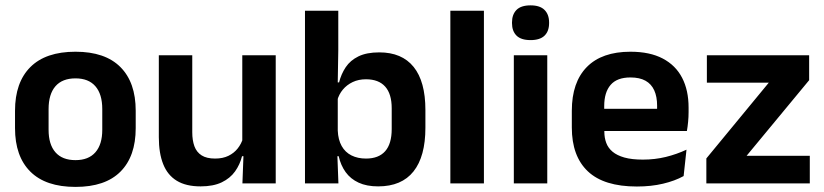

<svg xmlns="http://www.w3.org/2000/svg" viewBox="-20 -702 3156 735"><path d="M269 13.5Q155 13.5 96.2 -45Q37.5 -103.5 37.5 -211.5V-278Q37.5 -386.5 96.2 -445.2Q155 -504 269 -504Q382.5 -504 441 -445.2Q499.5 -386.5 499.5 -278V-211.5Q499.5 -103.5 441.2 -45Q383 13.5 269 13.5ZM269 -89Q319 -89 345.2 -119Q371.5 -149 371.5 -205V-284.5Q371.5 -341.5 345.2 -371.8Q319 -402 269 -402Q218.5 -402 192.2 -371.8Q166 -341.5 166 -284.5V-205Q166 -149 192.2 -119Q218.5 -89 269 -89Z M588 -490.5H716V-195.5Q716 -165 724.2 -142.2Q732.5 -119.5 751.8 -107.2Q771 -95 803.5 -95Q833 -95 854.5 -105.5Q876 -116 890 -133.8Q904 -151.5 910.5 -173.5L930.5 -104H906.5Q898.5 -72 879.8 -45.8Q861 -19.5 828.8 -4Q796.5 11.5 748 11.5Q692 11.5 656.8 -10Q621.5 -31.5 604.8 -73.5Q588 -115.5 588 -177ZM907.5 -490.5H1035.5V0H908L912.5 -119L907.5 -129.5Z M1427.5 11.5Q1383.5 11.5 1352.8 -2.8Q1322 -17 1303.2 -43Q1284.5 -69 1276.5 -104H1240L1273 -202Q1274.5 -167 1288 -143Q1301.5 -119 1325.5 -107Q1349.5 -95 1381 -95Q1429.5 -95 1454.5 -123.2Q1479.5 -151.5 1479.5 -208V-287.5Q1479.5 -342.5 1454.5 -370.5Q1429.5 -398.5 1381 -398.5Q1352.5 -398.5 1330 -387.8Q1307.5 -377 1292.5 -359Q1277.5 -341 1271 -317.5L1242 -386.5H1278Q1286 -418.5 1303.5 -444.8Q1321 -471 1352.2 -486.2Q1383.5 -501.5 1432 -501.5Q1518.5 -501.5 1563.5 -445.8Q1608.5 -390 1608.5 -281V-213Q1608.5 -103 1563 -45.8Q1517.5 11.5 1427.5 11.5ZM1275.5 0H1147.5V-661H1275V-510L1272.5 -360.5L1273 -345V-150.5L1271 -120Z M1832.5 0H1704V-661H1832.5Z M2075 0H1947V-490.5H2075ZM2011 -548.5Q1974.5 -548.5 1957.2 -565.8Q1940 -583 1940 -613.5V-616Q1940 -646.5 1957.2 -664Q1974.5 -681.5 2011 -681.5Q2047 -681.5 2064.5 -664Q2082 -646.5 2082 -616V-613.5Q2082 -582.5 2064.5 -565.5Q2047 -548.5 2011 -548.5Z M2418 12Q2292 12 2230.5 -46Q2169 -104 2169 -214V-278Q2169 -387 2226.5 -445.5Q2284 -504 2393.5 -504Q2467.5 -504 2517 -478Q2566.5 -452 2591.2 -404.2Q2616 -356.5 2616 -290V-272.5Q2616 -254.5 2614.2 -235.8Q2612.5 -217 2609.5 -200.5H2493.5Q2495 -228 2495.2 -252.8Q2495.5 -277.5 2495.5 -297.5Q2495.5 -332 2484.5 -356.2Q2473.5 -380.5 2451 -393Q2428.5 -405.5 2393.5 -405.5Q2342 -405.5 2317.5 -377Q2293 -348.5 2293 -296V-250.5L2293.5 -236V-197.5Q2293.5 -174.5 2300.8 -155Q2308 -135.5 2325 -121.2Q2342 -107 2370.2 -99Q2398.5 -91 2441 -91Q2487 -91 2528.8 -101.2Q2570.5 -111.5 2608 -129L2597 -28Q2563.5 -9.5 2518.2 1.2Q2473 12 2418 12ZM2583.5 -200.5H2237V-285.5H2583.5Z M2838 -105.5H3080V0H2684V-95.5L2923 -385.5H2686V-490.5H3077.5V-395Z"/></svg>

Font: Anek Kannada SemiBold
Style: Regular
Weight: 600
Version: Version 1.003